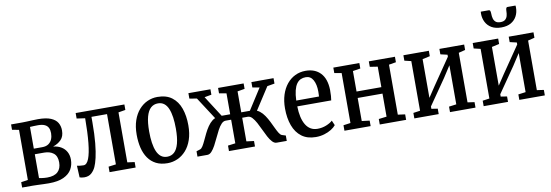

<svg xmlns="http://www.w3.org/2000/svg" viewBox="-59 -1227 4754 1657"><g transform="rotate(-10 2318.0 -399.0)"><path d="M261.5 4Q240.5 4 213.8 3Q187 2 162 1Q137 0 120.5 0H28V-47L88 -56V-495L28.5 -506V-553H127.5Q142 -553 165.5 -554Q189 -555 215.5 -556.2Q242 -557.5 265 -557.5Q335 -557.5 376 -540.5Q417 -523.5 434.8 -494Q452.5 -464.5 452.5 -426Q452.5 -373.5 424.2 -344.8Q396 -316 352.5 -302Q393 -298 422.5 -280.2Q452 -262.5 468.2 -233.2Q484.5 -204 484.5 -164.5Q484.5 -118 462.8 -80Q441 -42 392 -19Q343 4 261.5 4ZM256.5 -47.5Q319 -47.5 349.8 -76.2Q380.5 -105 380.5 -158.5Q380.5 -214.5 349 -239.2Q317.5 -264 267.5 -264H185.5V-55.5Q192 -53.5 203.8 -51.8Q215.5 -50 229.8 -48.8Q244 -47.5 256.5 -47.5ZM185.5 -313H259Q293.5 -313 314.8 -327.8Q336 -342.5 345.8 -366.5Q355.5 -390.5 355.5 -419.5Q355.5 -446 346.2 -465.5Q337 -485 315 -495.5Q293 -506 255 -506Q237.5 -506 219.5 -505.2Q201.5 -504.5 185.5 -503.5Z M572.5 6.5Q560 6.5 549.2 4.2Q538.5 2 531.5 -0.5L526.5 -103Q537.5 -100.5 553.8 -98.8Q570 -97 584 -97Q612.5 -97 630.8 -143.8Q649 -190.5 658 -279.5Q667 -368.5 667.5 -494.5L594.5 -505V-553H1021.5V-505L959.5 -494.5V-56.5L1022.5 -48V0H794V-48L859.5 -56.5V-497H723V-448.5Q723 -342.5 715.5 -266.8Q708 -191 696.5 -142Q685 -93 672.5 -66Q659 -36 635.2 -14.8Q611.5 6.5 572.5 6.5Z M1080.5 -277Q1080.5 -348 1099.2 -402.2Q1118 -456.5 1150.8 -493.5Q1183.5 -530.5 1225.2 -549Q1267 -567.5 1312.5 -567.5Q1390.5 -567.5 1439.2 -530.5Q1488 -493.5 1511 -428.8Q1534 -364 1534 -280.5Q1534 -208.5 1515.2 -154Q1496.5 -99.5 1463.8 -62.8Q1431 -26 1389 -7.5Q1347 11 1301.5 11Q1243.5 11 1201.8 -10.2Q1160 -31.5 1133 -70.2Q1106 -109 1093.2 -161.5Q1080.5 -214 1080.5 -277ZM1308 -44.5Q1345 -44.5 1370.5 -67.8Q1396 -91 1409.5 -141.2Q1423 -191.5 1423 -271Q1423 -325 1416.8 -369.2Q1410.5 -413.5 1397.2 -445.5Q1384 -477.5 1361.8 -494.8Q1339.5 -512 1308 -512Q1271 -512 1245 -488.8Q1219 -465.5 1205.2 -415.8Q1191.5 -366 1191.5 -285.5Q1191.5 -231 1198 -186.8Q1204.5 -142.5 1218.2 -110.5Q1232 -78.5 1254.2 -61.5Q1276.5 -44.5 1308 -44.5Z M1564.5 0V-47L1597.5 -57.5Q1610 -61.5 1621.8 -80.5Q1633.5 -99.5 1646.2 -127.2Q1659 -155 1673.8 -185.2Q1688.5 -215.5 1706.8 -242.2Q1725 -269 1747.8 -286.8Q1770.5 -304.5 1798.5 -306.5L1798 -261L1647 -494.5L1582.5 -505.5V-553H1775.5V-505.5L1714 -494.5L1831.5 -311H1906V-494.5L1842.5 -505.5V-553H2066.5V-505.5L2003 -494.5V-311H2078.5L2196 -494.5L2134.5 -505.5V-553H2328.5V-505.5L2264 -494.5L2113 -261L2112 -306.5Q2140.5 -304.5 2163.2 -286.8Q2186 -269 2204 -242.2Q2222 -215.5 2237 -185.2Q2252 -155 2265 -127.2Q2278 -99.5 2290 -80.5Q2302 -61.5 2314 -57.5L2347 -47V0H2258.5Q2238.5 0 2220.8 -19Q2203 -38 2187 -68Q2171 -98 2155.5 -131.8Q2140 -165.5 2123.8 -195.5Q2107.5 -225.5 2090 -244.5Q2072.5 -263.5 2052 -263.5H2003V-56.5L2068.5 -48V0H1840.5V-48L1906 -56.5V-263.5H1858Q1837.5 -263.5 1819.8 -244.5Q1802 -225.5 1786 -195.5Q1770 -165.5 1754.5 -131.8Q1739 -98 1722.8 -68Q1706.5 -38 1689 -19Q1671.5 0 1651 0Z M2601 11Q2526.5 11 2477.5 -25.8Q2428.5 -62.5 2404.5 -128Q2380.5 -193.5 2380.5 -278Q2380.5 -343.5 2397.5 -396.8Q2414.5 -450 2445.5 -488.2Q2476.5 -526.5 2518.8 -547Q2561 -567.5 2611 -567.5Q2693.5 -567.5 2741.2 -517Q2789 -466.5 2791.5 -369Q2791.5 -336.5 2790 -315.5Q2788.5 -294.5 2785.5 -277.5H2488Q2489 -226.5 2498.2 -185.5Q2507.5 -144.5 2524.8 -115.8Q2542 -87 2567.5 -71.8Q2593 -56.5 2627.5 -56.5Q2668 -56.5 2704.5 -71.2Q2741 -86 2760 -104.5L2778.5 -62Q2764 -43.5 2737.2 -26.8Q2710.5 -10 2675.5 0.5Q2640.5 11 2601 11ZM2488 -328.5 2687.5 -329Q2688 -341 2688.5 -351.5Q2689 -362 2689 -372.5Q2689 -434 2667.5 -473.5Q2646 -513 2603 -513Q2578.5 -513 2558.2 -503.8Q2538 -494.5 2523 -473.2Q2508 -452 2499 -416.5Q2490 -381 2488 -328.5Z M2852.5 0V-48L2915 -56.5V-494.5L2852.5 -505V-553H3080.5V-505L3014 -494.5V-315H3231.5V-494.5L3163.5 -505V-553H3392.5V-505L3330 -494.5V-56.5L3393 -48V0H3162V-48L3231.5 -56.5V-258.5H3014V-56.5L3082 -48V0Z M3465 0V-48L3525 -56.5V-491.5L3466.5 -505.5V-553H3689.5V-505.5L3624 -491V-152L3684.5 -243L3842.5 -474V-491.5L3782 -505.5V-553H3999V-505.5L3941 -491V-56.5L4001 -48V0H3777.5V-48L3842.5 -56.5V-399L3777.5 -298.5L3624 -76.5V-56L3678.5 -47.5V0Z M4072.5 0V-48L4132.5 -56.5V-491.5L4074 -505.5V-553H4297V-505.5L4231.5 -491V-152L4292 -243L4450 -474V-491.5L4389.5 -505.5V-553H4606.5V-505.5L4548.5 -491V-56.5L4608.5 -48V0H4385V-48L4450 -56.5V-399L4385 -298.5L4231.5 -76.5V-56L4286 -47.5V0ZM4259 -807.5Q4269.5 -807.5 4272.5 -797.2Q4275.5 -787 4275.5 -773Q4275.5 -751.5 4280.8 -732.2Q4286 -713 4300.2 -701Q4314.5 -689 4342 -689Q4369 -689 4383.2 -701Q4397.5 -713 4402.8 -732.2Q4408 -751.5 4408 -773Q4408 -787 4411.2 -797.2Q4414.5 -807.5 4424.5 -807.5H4493.5Q4494.5 -802.5 4494.8 -798.2Q4495 -794 4495 -789.5Q4495 -749 4477.8 -715.5Q4460.5 -682 4426.5 -662.2Q4392.5 -642.5 4342 -642.5Q4291 -642.5 4257 -662.2Q4223 -682 4205.8 -715.5Q4188.5 -749 4188.5 -789.5Q4188.5 -794 4188.8 -798.2Q4189 -802.5 4189.5 -807.5Z"/></g></svg>

Font: Merriweather 24pt SemiCondensed
Style: Regular
Weight: 400
Width: 4
Designer: Eben Sorkin
Foundry: Eben Sorkin
Version: Version 2.100